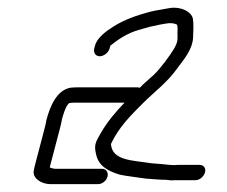

<svg xmlns="http://www.w3.org/2000/svg" viewBox="-20 -488 578 488"><path d="M258.6 -365 260.5 -372C282 -389.1 303.8 -403.7 333 -412L361.1 -420C370.2 -422 378 -423.7 384.4 -425C400 -427.7 416.7 -432.8 430.4 -425C431.5 -419 431.7 -412.3 431.1 -405C430.9 -389.8 433.3 -384.6 424.4 -368C413.1 -347.4 387.4 -313.6 371.1 -298C357.5 -285.2 346.3 -276.7 335.4 -265C332.9 -265.7 330.7 -266 328.7 -266H177.7C171 -266 164.6 -265.7 158.4 -265C124.9 -258.2 107.8 -220.5 97.7 -182C97.1 -177.3 95.8 -171 93.7 -163L68.8 -68C67.2 -62 66.1 -56.3 65.4 -51C64.7 -33.8 85.8 -20 108.2 -20H229.2C239.8 -20 250.4 -28.4 253.2 -39C256 -49.6 250 -59 239.5 -59H119.5C117.5 -59 113.4 -60 107.2 -62C107.4 -62.7 107.2 -63 106.5 -63L132.7 -163C135 -171.7 136.6 -179 137.5 -185C140.3 -195.8 147.2 -218.9 155 -225C155.1 -225.7 155.6 -226 156.2 -226C159.7 -226.7 163.5 -227 167.5 -227H296.5C274.9 -204.5 253.5 -179.9 236.3 -150C222.5 -126.1 218.6 -119.2 224.2 -96C230.4 -66.3 253.6 -53.5 284.5 -44C299.5 -40.6 334.3 -36.7 350.9 -34L378.4 -32C386.9 -31.3 394.8 -31 402.1 -31C409.8 -29.7 417 -29.3 423.9 -30H476.9C487.4 -30 498.3 -39.4 501.1 -50C503.9 -60.6 497.7 -69 487.1 -69H432.1C418 -67.1 404.8 -70 390.6 -71L365.1 -73C317.4 -80.7 265 -79.1 262 -122C281.7 -164.8 313.8 -196.2 343.1 -225.5C372.6 -255 405.1 -278 431.8 -316C449.3 -339 469.4 -363.8 470.7 -392C471.3 -405.9 472.6 -428 470.3 -440C467.4 -458.5 438.1 -473 408.4 -467C392 -463.6 379.5 -462.6 361 -458C327.9 -449.2 295.2 -437.8 268.2 -420.5C251 -409.5 226.9 -392.9 221.5 -372L219.6 -365C216.9 -354.4 222.8 -345 233.4 -345C244 -345 255.9 -354.4 258.6 -365Z"/></svg>

Font: Just Breathe
Style: Obl5
Weight: 400
Foundry: Cannot Into Space Fonts
Version: Version 0.72